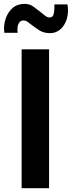

<svg xmlns="http://www.w3.org/2000/svg" viewBox="-20 -998 381 1018"><path d="M94.7 -736.3H240.2V0H94.7ZM246.1 -822.3Q211.9 -822.3 189 -836.9Q166 -851.6 147.5 -866.2Q136.7 -875 126 -882.3Q115.2 -889.6 103.5 -889.6Q90.8 -889.6 83 -879.4Q75.2 -869.1 73.2 -854.5Q71.3 -839.8 73.2 -824.2H2.9Q-2 -863.3 9.8 -898.4Q21.5 -933.6 46.9 -955.6Q72.3 -977.5 111.3 -977.5Q136.7 -977.5 156.2 -963.4Q175.8 -949.2 193.4 -935.5Q207 -923.8 219.2 -914.6Q231.4 -905.3 243.2 -905.3Q261.7 -905.3 265.6 -927.7Q269.5 -950.2 268.6 -974.6H337.9Q344.7 -931.6 334 -897Q323.2 -862.3 299.8 -842.3Q276.4 -822.3 246.1 -822.3Z"/></svg>

Font: Josefin Sans CFJ
Style: Bold
Weight: 700
Designer: Santiago Orozco
Foundry: Typemade
Version: Version 2.001